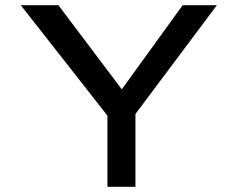

<svg xmlns="http://www.w3.org/2000/svg" viewBox="-20 -720 916 740"><path d="M394 0V-323L410 -254L60 -700H205L462 -359L438 -360L684 -700H816L494 -270L502 -331V0Z"/></svg>

Font: Lexend Peta
Style: Regular
Weight: 400
Designer: Bonnie Shaver-Troup, Thomas Jockin
Foundry: Lexend
Version: Version 1.007